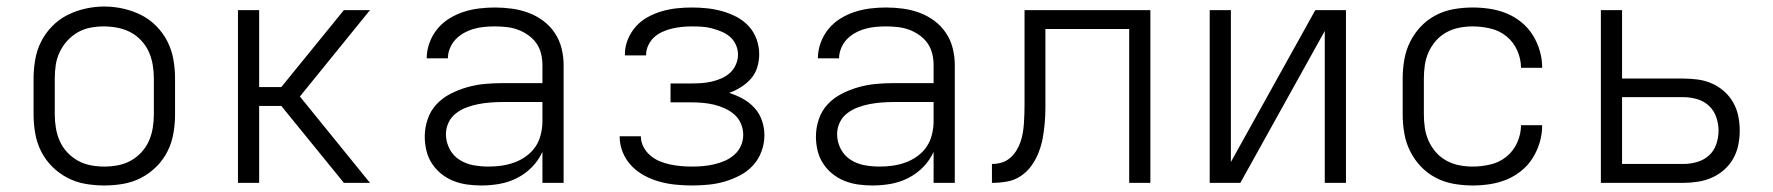

<svg xmlns="http://www.w3.org/2000/svg" viewBox="-20 -561 5440 589"><path d="M300 8Q271 8 242 3Q213 -2 187 -15.5Q161 -29 140 -50Q119 -71 106 -97Q93 -123 88 -152Q83 -181 83 -210V-320Q83 -349 88 -378Q93 -407 106 -433Q119 -459 140 -480.5Q161 -502 187 -515Q213 -528 242 -534.5Q271 -541 300 -541Q329 -541 358 -534.5Q387 -528 413 -515Q439 -502 460 -480.5Q481 -459 494 -433Q507 -407 512 -378Q517 -349 517 -320V-210Q517 -181 512 -152Q507 -123 494 -97Q481 -71 460 -50Q439 -29 413 -15.5Q387 -2 358 3Q329 8 300 8ZM300 -50Q321 -50 342 -54Q363 -58 381 -68Q399 -78 413.5 -93.5Q428 -109 436.5 -128Q445 -147 448.5 -168Q452 -189 452 -210V-320Q452 -341 448.5 -362Q445 -383 436.5 -402Q428 -421 413 -437Q398 -453 379.5 -462.5Q361 -472 340 -476Q319 -480 298 -480Q277 -480 256.5 -476Q236 -472 218 -461.5Q200 -451 186 -435.5Q172 -420 163 -401Q154 -382 151 -361.5Q148 -341 148 -320V-210Q148 -189 151.5 -168Q155 -147 163.5 -128Q172 -109 186.5 -93.5Q201 -78 219 -68Q237 -58 258 -54Q279 -50 300 -50Z M710 0V-530H775V-294H843L1035 -530H1115L900 -265L1115 0H1035L843 -236H775V0Z M1457 8Q1435 8 1413 5Q1391 2 1371 -6Q1351 -14 1334 -27.5Q1317 -41 1305 -59.5Q1293 -78 1288 -99.5Q1283 -121 1283 -142Q1283 -169 1292 -195.5Q1301 -222 1319.5 -241.5Q1338 -261 1362.5 -273.5Q1387 -286 1413.5 -293.5Q1440 -301 1467 -303.5Q1494 -306 1521 -306H1644V-362Q1644 -380 1639.5 -397.5Q1635 -415 1625 -429Q1615 -443 1600 -453.5Q1585 -464 1568.5 -470Q1552 -476 1534 -478Q1516 -480 1498 -480Q1482 -480 1466 -478.5Q1450 -477 1434 -472.5Q1418 -468 1403.5 -460Q1389 -452 1378 -440.5Q1367 -429 1360.5 -413.5Q1354 -398 1354 -382H1289Q1289 -382 1289 -382Q1289 -382 1289 -382Q1289 -406 1297.5 -429.5Q1306 -453 1321.5 -472Q1337 -491 1358 -504Q1379 -517 1402 -524.5Q1425 -532 1449.5 -535Q1474 -538 1498 -538Q1524 -538 1550 -534.5Q1576 -531 1600.5 -522Q1625 -513 1646 -497.5Q1667 -482 1681.5 -460.5Q1696 -439 1702.5 -413.5Q1709 -388 1709 -362V0H1644V-95Q1632 -69 1612 -48.5Q1592 -28 1566.5 -15Q1541 -2 1513 3Q1485 8 1457 8ZM1479 -50Q1500 -50 1520 -53Q1540 -56 1559 -63Q1578 -70 1595 -82.5Q1612 -95 1623 -111.5Q1634 -128 1639 -148.5Q1644 -169 1644 -189V-248H1521Q1502 -248 1483.5 -246.5Q1465 -245 1447 -241.5Q1429 -238 1411.5 -231.5Q1394 -225 1379 -213.5Q1364 -202 1356 -185Q1348 -168 1348 -149Q1348 -126 1359 -104.5Q1370 -83 1390 -70.5Q1410 -58 1433 -54Q1456 -50 1479 -50Z M2103 8Q2078 8 2053 5.5Q2028 3 2004 -3.5Q1980 -10 1957.5 -22Q1935 -34 1918 -51.5Q1901 -69 1891 -92.5Q1881 -116 1881 -141Q1881 -142 1881 -142Q1881 -142 1881 -143H1946Q1946 -143 1946 -142.5Q1946 -142 1946 -142Q1946 -126 1954 -110.5Q1962 -95 1975 -84Q1988 -73 2003.5 -66.5Q2019 -60 2035.5 -56.5Q2052 -53 2069 -51.5Q2086 -50 2103 -50Q2120 -50 2137 -51.5Q2154 -53 2171 -57Q2188 -61 2204 -68Q2220 -75 2233 -86.5Q2246 -98 2253 -114Q2260 -130 2260 -147Q2260 -165 2253 -181.5Q2246 -198 2233 -209.5Q2220 -221 2203.5 -228.5Q2187 -236 2170 -240Q2153 -244 2135.5 -245.5Q2118 -247 2100 -247H2037V-305H2100Q2116 -305 2131.5 -306Q2147 -307 2162.5 -310.5Q2178 -314 2193 -320.5Q2208 -327 2219.5 -337.5Q2231 -348 2237.5 -363Q2244 -378 2244 -393Q2244 -409 2237.5 -423.5Q2231 -438 2219.5 -448Q2208 -458 2193.5 -464Q2179 -470 2164 -474Q2149 -478 2133.5 -479Q2118 -480 2103 -480Q2087 -480 2072 -478.5Q2057 -477 2042 -473.5Q2027 -470 2012.5 -463.5Q1998 -457 1987 -447Q1976 -437 1969 -422.5Q1962 -408 1962 -393Q1962 -392 1962 -391.5Q1962 -391 1962 -391H1897Q1897 -392 1897 -392.5Q1897 -393 1897 -394Q1897 -418 1906 -440Q1915 -462 1930.5 -479.5Q1946 -497 1967 -508.5Q1988 -520 2010.5 -526.5Q2033 -533 2056 -535.5Q2079 -538 2103 -538Q2126 -538 2149.5 -535.5Q2173 -533 2196 -526.5Q2219 -520 2240 -509Q2261 -498 2277 -480.5Q2293 -463 2301 -440.5Q2309 -418 2309 -395Q2309 -374 2303 -354.5Q2297 -335 2284 -320Q2271 -305 2253.5 -294Q2236 -283 2217 -276Q2239 -269 2259 -258Q2279 -247 2294.5 -230Q2310 -213 2317.5 -191Q2325 -169 2325 -146Q2325 -121 2316 -96.5Q2307 -72 2290 -53.5Q2273 -35 2250 -23Q2227 -11 2203 -4Q2179 3 2153.5 5.5Q2128 8 2103 8Z M2657 8Q2635 8 2613 5Q2591 2 2571 -6Q2551 -14 2534 -27.5Q2517 -41 2505 -59.5Q2493 -78 2488 -99.5Q2483 -121 2483 -142Q2483 -169 2492 -195.5Q2501 -222 2519.5 -241.5Q2538 -261 2562.5 -273.5Q2587 -286 2613.5 -293.5Q2640 -301 2667 -303.5Q2694 -306 2721 -306H2844V-362Q2844 -380 2839.5 -397.5Q2835 -415 2825 -429Q2815 -443 2800 -453.5Q2785 -464 2768.5 -470Q2752 -476 2734 -478Q2716 -480 2698 -480Q2682 -480 2666 -478.5Q2650 -477 2634 -472.5Q2618 -468 2603.5 -460Q2589 -452 2578 -440.5Q2567 -429 2560.5 -413.5Q2554 -398 2554 -382H2489Q2489 -382 2489 -382Q2489 -382 2489 -382Q2489 -406 2497.5 -429.5Q2506 -453 2521.5 -472Q2537 -491 2558 -504Q2579 -517 2602 -524.5Q2625 -532 2649.5 -535Q2674 -538 2698 -538Q2724 -538 2750 -534.5Q2776 -531 2800.5 -522Q2825 -513 2846 -497.5Q2867 -482 2881.5 -460.5Q2896 -439 2902.5 -413.5Q2909 -388 2909 -362V0H2844V-95Q2832 -69 2812 -48.5Q2792 -28 2766.5 -15Q2741 -2 2713 3Q2685 8 2657 8ZM2679 -50Q2700 -50 2720 -53Q2740 -56 2759 -63Q2778 -70 2795 -82.5Q2812 -95 2823 -111.5Q2834 -128 2839 -148.5Q2844 -169 2844 -189V-248H2721Q2702 -248 2683.5 -246.5Q2665 -245 2647 -241.5Q2629 -238 2611.5 -231.5Q2594 -225 2579 -213.5Q2564 -202 2556 -185Q2548 -168 2548 -149Q2548 -126 2559 -104.5Q2570 -83 2590 -70.5Q2610 -58 2633 -54Q2656 -50 2679 -50Z M3023 0V-58Q3038 -58 3052 -62Q3066 -66 3077.5 -75.5Q3089 -85 3097 -97.5Q3105 -110 3110 -124Q3115 -138 3117.5 -152.5Q3120 -167 3121 -181.5Q3122 -196 3122.5 -211Q3123 -226 3123 -241Q3123 -251 3123 -262Q3123 -273 3123 -283V-530H3509V0H3444V-472H3187V-283Q3187 -282 3187 -282Q3187 -282 3187 -281V-277Q3187 -254 3187 -231Q3187 -208 3185 -184.5Q3183 -161 3179 -138.5Q3175 -116 3166.5 -94Q3158 -72 3144.5 -53Q3131 -34 3111.5 -21Q3092 -8 3069 -4Q3046 0 3023 0Z M3691 0V-530H3756V-64L4015 -530H4109V0H4044V-466L3785 0Z M4498 8Q4469 8 4440 3Q4411 -2 4385 -15.5Q4359 -29 4339 -50Q4319 -71 4306 -97Q4293 -123 4288 -152Q4283 -181 4283 -210V-320Q4283 -349 4288 -378Q4293 -407 4306 -433Q4319 -459 4339 -480Q4359 -501 4385 -514.5Q4411 -528 4440 -533Q4469 -538 4498 -538Q4524 -538 4550.5 -534Q4577 -530 4601.5 -520Q4626 -510 4647 -493Q4668 -476 4682 -453.5Q4696 -431 4703.5 -405.5Q4711 -380 4711 -353Q4711 -353 4711 -353Q4711 -353 4711 -353H4646Q4646 -353 4646 -353Q4646 -353 4646 -353Q4646 -380 4634.5 -406Q4623 -432 4601.5 -449.5Q4580 -467 4552.5 -473.5Q4525 -480 4498 -480Q4477 -480 4456.5 -476Q4436 -472 4417.5 -462Q4399 -452 4385 -436Q4371 -420 4362.5 -401Q4354 -382 4351 -361.5Q4348 -341 4348 -320V-210Q4348 -189 4351 -168.5Q4354 -148 4362.5 -129Q4371 -110 4385 -94Q4399 -78 4417.5 -68Q4436 -58 4456.5 -54Q4477 -50 4498 -50Q4525 -50 4552.5 -56.5Q4580 -63 4601.5 -80.5Q4623 -98 4634.5 -124Q4646 -150 4646 -177Q4646 -177 4646 -177Q4646 -177 4646 -177H4711Q4711 -177 4711 -177Q4711 -177 4711 -177Q4711 -150 4703.5 -124.5Q4696 -99 4682 -76.5Q4668 -54 4647 -37Q4626 -20 4601.5 -10Q4577 0 4550.5 4Q4524 8 4498 8Z M4891 0V-530H4956V-320H5144Q5166 -320 5188.5 -317Q5211 -314 5231.5 -305Q5252 -296 5269 -281Q5286 -266 5297 -246.5Q5308 -227 5312.5 -205Q5317 -183 5317 -160Q5317 -138 5312.5 -116Q5308 -94 5297 -74.5Q5286 -55 5269 -40Q5252 -25 5231.5 -16Q5211 -7 5188.5 -3.5Q5166 0 5144 0ZM5144 -58Q5165 -58 5186 -64Q5207 -70 5222.5 -84Q5238 -98 5245 -118.5Q5252 -139 5252 -160Q5252 -181 5245 -201.5Q5238 -222 5222.5 -236.5Q5207 -251 5186 -257Q5165 -263 5144 -263H4956V-58Z"/></svg>

Font: Iosevka Curly Light Extended
Style: Regular
Weight: 300
Width: 7
Monospace: yes
Designer: Belleve Invis
Foundry: Belleve Invis
Version: Version 11.1.0; ttfautohint (v1.8.3)